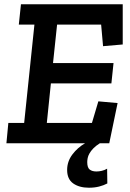

<svg xmlns="http://www.w3.org/2000/svg" viewBox="-20 -670 610 898"><path d="M491 0H447Q428 12 416.5 24Q405 36 398.5 47.5Q392 59 390 69.5Q388 80 388 88Q388 114 399.5 123Q411 132 431 132Q443 132 456 129Q469 126 481 119L482 188Q465 197 443.5 202.5Q422 208 396 208Q351 208 322.5 188Q294 168 294 125Q294 85 318.5 52.5Q343 20 378 0H10L19 -95H93L141 -555H68L78 -650H554V-462L462 -454L453 -555H247L228 -375H511L501 -280H218L199 -95H410L440 -196L530 -188Z"/></svg>

Font: Zilla Slab SemiBold
Style: Regular
Weight: 600
Designer: Typotheque.com
Foundry: Typotheque type foundry
Version: Version 1.0; 2017